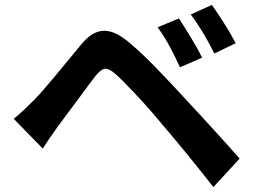

<svg xmlns="http://www.w3.org/2000/svg" viewBox="-20 -768 1040 782"><path d="M709 -693Q719 -677 732 -656.5Q745 -636 758 -614.5Q771 -593 783 -571.5Q795 -550 803 -533L713 -494Q691 -542 670.5 -580Q650 -618 622 -657ZM843 -748Q854 -733 867 -713Q880 -693 893.5 -672Q907 -651 919 -630Q931 -609 940 -592L853 -550Q829 -598 807 -634.5Q785 -671 757 -709ZM36 -284Q59 -303 77 -320Q95 -337 118 -360Q135 -377 157.5 -403Q180 -429 205.5 -459.5Q231 -490 257.5 -522.5Q284 -555 310 -586Q332 -613 354 -627Q376 -641 399.5 -642.5Q423 -644 449 -632.5Q475 -621 506 -595Q557 -552 610 -497.5Q663 -443 710 -392Q735 -365 766.5 -331Q798 -297 831 -261Q864 -225 896.5 -189Q929 -153 956 -122L849 -6Q825 -37 797 -72Q769 -107 740.5 -142Q712 -177 684.5 -209.5Q657 -242 635 -268Q612 -296 585.5 -326Q559 -356 533.5 -383Q508 -410 486.5 -432Q465 -454 451 -466Q425 -489 408.5 -488Q392 -487 370 -460Q355 -441 335.5 -414.5Q316 -388 295 -359.5Q274 -331 253.5 -304Q233 -277 218 -256Q201 -233 184 -208Q167 -183 154 -163Z"/></svg>

Font: SpoqaHanSansJP-Bold
Style: Regular
Weight: 700
Designer: [Source Han Sans]
Ryoko NISHIZUKA  (kana & ideographs); Paul D. Hunt (Latin, Greek & Cyrillic); Wenlong ZHANG  (bopomofo
Foundry: Spoqa (http://bi.spoqa.com)
Version: Version 1.002.20150607